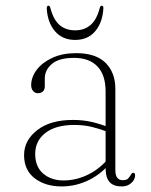

<svg xmlns="http://www.w3.org/2000/svg" viewBox="-20 -660 544 690"><path d="M359.5 -57V-66V-71V-331Q359.5 -390.5 330.2 -421.2Q301 -452 246 -452Q191.5 -452 166.2 -430Q141 -408 141 -378.5V-350Q141 -337.5 134 -331.2Q127 -325 116 -325Q105.5 -325 98.8 -333.2Q92 -341.5 92 -353.5Q92 -383 112.2 -409.5Q132.5 -436 168.8 -452.5Q205 -469 253.5 -469Q324.5 -469 359.5 -434Q394.5 -399 394.5 -341V-50Q394.5 -29 401.8 -20.8Q409 -12.5 420.5 -12.5Q435.5 -12.5 441 -19Q446.5 -25.5 450 -31.5Q452 -34.5 453.8 -36.8Q455.5 -39 459 -39Q462 -39 463.8 -36.8Q465.5 -34.5 465.5 -30Q465.5 -20.5 459.8 -11.5Q454 -2.5 443.2 3.8Q432.5 10 417 10Q388 10 373.8 -5.8Q359.5 -21.5 359.5 -57ZM66.5 -102.5Q66.5 -155.5 113.5 -192.2Q160.5 -229 242.5 -229Q280 -229 312.8 -221Q345.5 -213 372 -202L370 -185Q343 -195.5 312.8 -203.2Q282.5 -211 247 -211Q180.5 -211 143.5 -182.5Q106.5 -154 106.5 -106.5Q106.5 -61 135.2 -36.2Q164 -11.5 208 -11.5Q253.5 -11.5 296.5 -32.5Q339.5 -53.5 372.5 -94L381.5 -81Q348.5 -37.5 301.2 -13.8Q254 10 201.5 10Q143 10 104.8 -19.2Q66.5 -48.5 66.5 -102.5ZM250 -551Q283 -551 305.2 -570Q327.5 -589 338.5 -631.5Q341 -639.5 345.5 -639.5Q348 -639.5 350 -637.5Q352 -635.5 351.5 -630.5Q349 -580 322.5 -548.2Q296 -516.5 250 -516.5Q204 -516.5 177.2 -548.2Q150.5 -580 148 -630.5Q148 -635.5 150 -637.5Q152 -639.5 154 -639.5Q159 -639.5 161 -631.5Q172 -589 194.2 -570Q216.5 -551 250 -551Z"/></svg>

Font: Fraunces Thin
Style: Regular
Weight: 250
Version: Version 1.000;[b76b70a41]